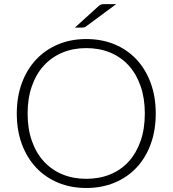

<svg xmlns="http://www.w3.org/2000/svg" viewBox="-20 -905 838 932"><path d="M736 -354Q736 -272 711.5 -205.2Q687 -138.5 642.5 -91.2Q598 -44 536 -18.2Q474 7.5 398.5 7.5Q324 7.5 262 -18.2Q200 -44 155.5 -91.2Q111 -138.5 86.2 -205.2Q61.5 -272 61.5 -354Q61.5 -435.5 86.2 -502.2Q111 -569 155.5 -616.2Q200 -663.5 262 -689.5Q324 -715.5 398.5 -715.5Q474 -715.5 536 -689.8Q598 -664 642.5 -616.5Q687 -569 711.5 -502.2Q736 -435.5 736 -354ZM683 -354Q683 -428 662.5 -487Q642 -546 604.8 -587Q567.5 -628 515 -649.8Q462.5 -671.5 398.5 -671.5Q335.5 -671.5 283.2 -649.8Q231 -628 193.2 -587Q155.5 -546 134.8 -487Q114 -428 114 -354Q114 -279.5 134.8 -220.8Q155.5 -162 193.2 -121Q231 -80 283.2 -58.5Q335.5 -37 398.5 -37Q462.5 -37 515 -58.5Q567.5 -80 604.8 -121Q642 -162 662.5 -220.8Q683 -279.5 683 -354ZM544 -885 398 -777Q393 -773.5 388.8 -772.2Q384.5 -771 378.5 -771H343.5L457 -874Q464 -880.5 470 -882.8Q476 -885 488 -885Z"/></svg>

Font: Lato Light
Style: Regular
Weight: 300
Designer: Lukasz Dziedzic
Foundry: Lukasz Dziedzic
Version: Version 1.104; Western+Polish opensource